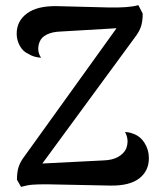

<svg xmlns="http://www.w3.org/2000/svg" viewBox="-20 -722 625 748"><path d="M560 -106Q560 -56 522.5 -27Q485 2 411 1L162 -4Q127 -4 107 -2.5Q87 -1 62 6L46 -22Q46 -51 52.5 -71.5Q59 -92 76 -114L434 -612L214 -599Q184 -598 162.5 -587.5Q141 -577 134 -558Q129 -546 129 -531Q129 -514 140 -497Q110 -499 89 -513Q70 -521 57.5 -543Q45 -565 45 -591Q45 -640 85.5 -670Q126 -700 205 -698L400 -693Q482 -691 519 -702L536 -669Q536 -640 529.5 -619.5Q523 -599 506 -577L145 -85L382 -97Q419 -98 441.5 -111.5Q464 -125 472 -144Q477 -159 477 -170Q477 -190 467 -208Q483 -207 496 -202Q525 -193 542.5 -166Q560 -139 560 -106Z"/></svg>

Font: Arima Madurai
Style: Bold
Weight: 700
Designer: Joana Correia and Natanael Gama
Foundry: NDISCOVER
Version: Version 1.019